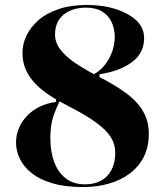

<svg xmlns="http://www.w3.org/2000/svg" viewBox="-20 -743 669 778"><path d="M317 15Q245 15 193.5 0Q142 -15 109.5 -40.5Q77 -66 61 -98.5Q45 -131 45 -166Q45 -196 56.5 -223.5Q68 -251 89.5 -273.5Q111 -296 140.5 -310.5Q170 -325 207 -330V-348L223 -335Q215 -320 209 -305.5Q203 -291 198 -277Q193 -263 190 -248Q187 -233 185.5 -217Q184 -201 184 -184Q184 -128 200 -85.5Q216 -43 247.5 -19.5Q279 4 325 4Q361 4 388.5 -10.5Q416 -25 431.5 -54Q447 -83 447 -124Q447 -158 429.5 -186.5Q412 -215 371.5 -245Q331 -275 261 -311Q222 -331 187.5 -352.5Q153 -374 126.5 -400.5Q100 -427 85.5 -458.5Q71 -490 71 -529Q71 -564 87 -598Q103 -632 135 -660.5Q167 -689 217 -706Q267 -723 334 -723Q364 -723 395.5 -718.5Q427 -714 457 -703.5Q487 -693 511.5 -677Q536 -661 550 -639Q564 -617 564 -589Q564 -558 552 -534.5Q540 -511 519.5 -495Q499 -479 475 -468Q451 -457 427 -451Q403 -445 383 -442V-423L338 -433Q366 -442 386 -460Q406 -478 419.5 -501.5Q433 -525 439 -548.5Q445 -572 445 -593Q445 -625 433 -652Q421 -679 395 -695.5Q369 -712 328 -712Q292 -712 263.5 -699.5Q235 -687 219 -663Q203 -639 203 -603Q203 -571 224 -543Q245 -515 283 -489Q321 -463 371 -437Q405 -420 436.5 -401.5Q468 -383 494.5 -363Q521 -343 541 -319Q561 -295 572 -266Q583 -237 583 -201Q583 -148 563 -108Q543 -68 506.5 -40.5Q470 -13 421.5 1Q373 15 317 15Z"/></svg>

Font: Kalnia SemiBold
Style: Regular
Weight: 600
Designer: Frida Medrano
Foundry: Frida Medrano
Version: Version 1.105